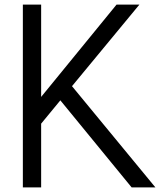

<svg xmlns="http://www.w3.org/2000/svg" viewBox="-20 -820 700 840"><path d="M660 0H556L244 -381L160 -279V0H80V-800H160V-396L490 -800H590L295 -443Z"/></svg>

Font: Gauge
Style: Regular
Weight: 400
Designer: Daniel Pimley
Foundry: Daniel Pimley
Version: Version 2.0